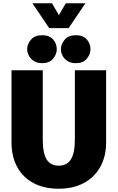

<svg xmlns="http://www.w3.org/2000/svg" viewBox="-20 -1127 715 1167"><path d="M240 -700V-278Q240 -196 263.5 -158Q287 -120 337 -120Q387 -120 411 -158.5Q435 -197 435 -278V-700H625V-262Q625 -176 589.5 -112.5Q554 -49 489.5 -14.5Q425 20 336 20Q247 20 183 -14.5Q119 -49 84.5 -112Q50 -175 50 -262V-700ZM145 -828Q145 -858 168 -885.5Q191 -913 236 -913Q280 -913 302.5 -887.5Q325 -862 325 -828Q325 -797 302.5 -770Q280 -743 236 -743Q206 -743 186 -756Q166 -769 155.5 -789Q145 -809 145 -828ZM350 -828Q350 -858 373 -885.5Q396 -913 441 -913Q485 -913 507.5 -887.5Q530 -862 530 -828Q530 -797 507.5 -770Q485 -743 441 -743Q411 -743 390.5 -756Q370 -769 360 -789Q350 -809 350 -828ZM177 -1107H296L338 -1035L380 -1107H499L397 -956H279Z"/></svg>

Font: Moderustic ExtraBold
Style: Regular
Weight: 800
Designer: Tural Alisoy
Foundry: TAFT Foundry
Version: Version 2.120